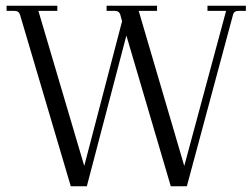

<svg xmlns="http://www.w3.org/2000/svg" viewBox="-20 -650 881 670"><path d="M704 -630H838V-612H812Q796 -612 793 -598L632 0H576L421 -526L283 0H227L50 -598Q46 -612 31 -612H3V-630H180V-612H114L274 -71L406 -576L400 -598Q396 -612 381 -612H352V-630H528V-612H464L623 -71L769 -612H704Z"/></svg>

Font: Arapey Thin
Style: Regular
Weight: 100
Designer: Eduardo Rodriguez Tunni
Foundry: Eduardo Rodriguez Tunni
Version: Version 4.000;hotconv 1.0.109;makeotfexe 2.5.65596